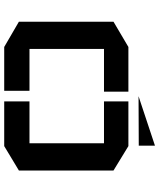

<svg xmlns="http://www.w3.org/2000/svg" viewBox="56 -794 738 889"><g transform="rotate(90 424.5 -349.0)"><path d="M80 -506 197 -575H404V-462H206V-117H400V0H197L80 -68V-506ZM769 -506 656 -575H449V-462H643V-117H449V0H656L769 -68V-506ZM654 -698V-623L425 -622Z"/></g></svg>

Font: Wallpoet
Style: Regular
Weight: 400
Designer: Lars Berggren
Foundry: Lars Berggren
Version: Version 1.000